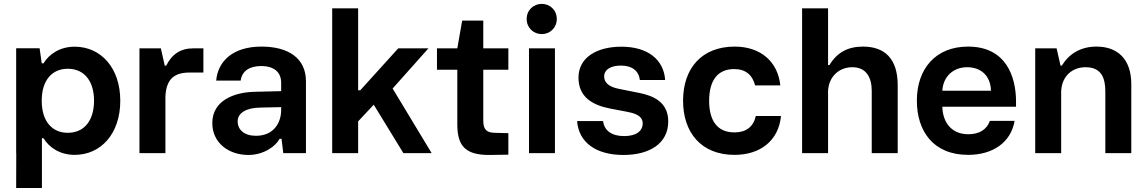

<svg xmlns="http://www.w3.org/2000/svg" viewBox="-20 -772 5785 968"><path d="M356.4 -536.6C283.2 -536.6 228.5 -500.5 199.2 -452.6H190.4L179.7 -528.8H61.5V1H62L61.5 175.8H191.4V-75.2H199.2C228.5 -27.3 283.2 8.8 356.4 8.8C489.3 8.8 586.4 -98.6 586.4 -263.7C586.4 -263.7 586.4 -263.7 586.4 -264.2C586.4 -429.2 489.3 -536.6 356.4 -536.6ZM190.4 -264.2C190.4 -371.6 246.1 -425.3 321.3 -425.3C408.7 -425.3 454.1 -358.9 454.1 -264.2C454.1 -168.9 408.7 -102.5 321.3 -102.5C246.1 -102.5 190.4 -156.2 190.4 -264.2Z M791 -528.3H683.1V0H814V-287.1C818.8 -377.9 863.3 -406.2 935.5 -406.2H1005.4V-528.3H954.6C890.6 -528.3 846.7 -499 817.9 -440.9H810.5V-441.4Z M1232.4 9.3C1311.5 9.3 1371.6 -36.6 1389.6 -72.3H1399.4L1408.2 0H1522.5V-362.3C1522.5 -480 1432.1 -537.1 1298.3 -537.1C1155.8 -537.1 1079.1 -465.3 1069.8 -365.7H1193.4C1199.7 -414.1 1238.3 -439 1296.4 -439C1366.7 -439 1397.5 -404.3 1397.5 -354.5V-312.5L1260.3 -309.1C1160.2 -306.2 1050.3 -265.1 1050.3 -151.4C1050.3 -53.2 1131.3 9.3 1232.4 9.3ZM1178.2 -160.2C1178.2 -205.6 1227.5 -228.5 1290 -229.5L1397.5 -231.9V-216.3C1397.5 -159.2 1364.7 -87.4 1270.5 -87.4C1210.9 -87.4 1178.2 -118.2 1178.2 -160.2Z M2013.7 0H2156.2L1959.5 -325.7L2140.1 -528.3H1987.8L1796.4 -316.9H1785.6V-730H1654.8V0H1785.6V-160.2L1864.3 -244.1Z M2446.3 9.3 2543 7.8V-100.6L2472.2 -102.5C2434.6 -104 2416.5 -117.7 2416.5 -163.6V-420.4H2543V-528.3H2416.5V-668H2310.1L2285.6 -528.3H2183.1V-420.4H2285.6V-145C2285.6 -37.6 2324.7 9.3 2446.3 9.3Z M2647 -528.3V0H2777.8V-528.3ZM2635.3 -676.3C2635.3 -631.8 2669.9 -600.1 2711.4 -600.1C2752.9 -600.1 2787.1 -631.8 2787.1 -676.3C2787.1 -721.2 2752.9 -752.4 2711.4 -752.4C2669.9 -752.4 2635.3 -721.2 2635.3 -676.3Z M3123 9.3C3255.9 9.3 3349.1 -49.3 3349.1 -159.7C3349.1 -256.3 3275.9 -289.1 3202.1 -303.7L3101.6 -323.7C3050.8 -333.5 3025.9 -355 3025.9 -386.2C3025.9 -422.9 3062 -441.4 3110.4 -441.4C3167 -441.4 3200.2 -415 3206.1 -368.7H3333.5C3326.7 -471.7 3245.1 -536.6 3113.3 -536.6C2985.8 -536.6 2896.5 -480 2896.5 -380.9C2896.5 -283.2 2965.8 -242.2 3056.6 -224.6L3141.1 -208.5C3174.3 -202.1 3220.2 -191.4 3220.2 -149.9C3220.2 -110.4 3186.5 -85.9 3126.5 -85.9C3064.5 -85.9 3026.4 -113.3 3020.5 -161.6H2889.6C2897.5 -54.7 2983.9 9.3 3123 9.3Z M3683.1 8.8C3812.5 8.8 3905.3 -62 3917.5 -187H3790.5C3778.3 -132.3 3741.2 -104.5 3682.6 -104.5C3592.8 -104.5 3555.2 -168.5 3555.2 -264.2C3555.7 -370.1 3600.6 -423.8 3681.6 -423.8C3739.3 -423.8 3773.4 -394 3787.1 -341.3H3914.1C3901.9 -461.4 3814.5 -537.1 3684.1 -537.1C3517.6 -537.1 3423.8 -427.2 3423.8 -264.2C3423.8 -104 3515.1 8.8 3683.1 8.8Z M4023.9 -730V0H4154.8V-315.9C4160.6 -392.6 4216.3 -433.1 4276.9 -433.1C4349.6 -433.1 4375 -378.4 4375 -314V0H4505.9V-342.8C4505.9 -477.5 4439 -537.1 4331.1 -537.1C4254.9 -537.1 4200.2 -507.8 4161.6 -443.8H4154.8V-730Z M4861.3 8.8C4984.9 8.8 5077.1 -53.7 5095.2 -162.6H4970.7C4954.6 -117.7 4916 -95.2 4861.8 -95.2C4778.8 -95.2 4732.9 -153.3 4731 -233.9H5102.5V-259.3C5102.5 -385.3 5052.7 -537.1 4860.4 -537.1C4697.8 -537.1 4602.5 -425.8 4602.5 -264.6C4602.5 -112.8 4683.6 8.8 4861.3 8.8ZM4731 -314.5C4734.9 -387.2 4787.1 -433.1 4856.4 -433.1C4925.3 -433.1 4974.6 -390.1 4976.1 -314.5Z M5307.1 -528.3H5199.2V0H5330.1V-302.7V-312.5C5334 -391.1 5388.7 -433.1 5453.1 -433.1C5532.7 -433.1 5552.7 -378.4 5552.7 -311.5V0H5683.6V-347.7C5683.6 -476.1 5612.3 -537.1 5508.3 -537.1C5426.8 -537.1 5369.1 -499.5 5333.5 -441.4H5326.7Z"/></svg>

Font: Wand UI Pro Bold
Style: Regular
Weight: 700
Designer: Andreas Faust
Version: Version 1.003;FEAKit 1.0